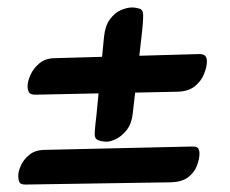

<svg xmlns="http://www.w3.org/2000/svg" viewBox="-20 -529 618 515"><path d="M496 -136Q509 -136 512 -130.5Q515 -125 515 -117Q515 -102 508 -84Q501 -66 484.5 -53.5Q468 -41 439 -40L48 -34Q35 -34 32 -40.5Q29 -47 29 -58Q29 -69 36 -85Q43 -101 59 -114Q75 -127 101 -127ZM514 -384Q527 -384 531 -378.5Q535 -373 535 -365Q535 -350 527.5 -331Q520 -312 503 -298Q486 -284 457 -283L75 -275Q62 -275 58 -281Q54 -287 54 -299Q54 -310 61.5 -327.5Q69 -345 85.5 -359Q102 -373 128 -373ZM359 -426 336 -224Q333 -197 320 -180.5Q307 -164 292 -156.5Q277 -149 266 -149Q255 -149 244.5 -152.5Q234 -156 234 -169Q234 -177 236 -196.5Q238 -216 239 -223L259 -430Q262 -460 275 -477.5Q288 -495 304.5 -502Q321 -509 335 -509Q343 -509 353.5 -506Q364 -503 364 -489Q364 -479 363 -465Q362 -451 359 -426Z"/></svg>

Font: Alkatra
Style: Bold
Weight: 700
Designer: Suman Bhandary
Version: Version 1.100;gftools[0.9.22]